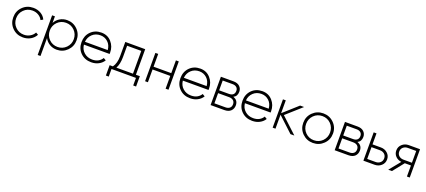

<svg xmlns="http://www.w3.org/2000/svg" viewBox="70 -1748 7070 3185"><g transform="rotate(20 3605.0 -155.5)"><path d="M305.7 10.7Q193.4 10.7 118.2 -64.5Q43 -138.7 43 -250Q43 -361.3 118.2 -435.5Q193.4 -510.7 305.7 -510.7Q378.9 -510.7 438.5 -476.6Q497.1 -442.4 524.4 -382.8Q510.7 -375 483.4 -359.4Q460.9 -407.2 413.1 -434.6Q366.2 -462.9 305.7 -462.9Q215.8 -462.9 155.3 -401.4Q93.8 -339.8 93.8 -250Q93.8 -160.2 155.3 -98.6Q215.8 -37.1 305.7 -37.1Q366.2 -37.1 413.1 -65.4Q460.9 -92.8 486.3 -140.6Q500 -132.8 528.3 -116.2Q498 -57.6 438.5 -23.4Q378.9 10.7 305.7 10.7Z M902.3 -510.7Q1010.7 -510.7 1085.9 -435.5Q1161.1 -360.4 1161.1 -250Q1161.1 -139.6 1085.9 -64.5Q1010.7 10.7 902.3 10.7Q832 10.7 775.4 -23.4Q718.8 -56.6 687.5 -116.2Q687.5 -10.7 687.5 200.2Q674.8 200.2 637.7 200.2Q637.7 25.4 637.7 -500Q650.4 -500 687.5 -500Q687.5 -470.7 687.5 -383.8Q718.8 -443.4 775.4 -476.6Q832 -510.7 902.3 -510.7ZM899.4 -37.1Q988.3 -37.1 1049.8 -98.6Q1111.3 -161.1 1111.3 -250Q1111.3 -338.9 1049.8 -401.4Q988.3 -462.9 899.4 -462.9Q810.5 -462.9 749 -401.4Q687.5 -338.9 687.5 -250Q687.5 -161.1 749 -98.6Q810.5 -37.1 899.4 -37.1Z M1506.8 -510.7Q1617.2 -510.7 1685.5 -432.6Q1753.9 -355.5 1753.9 -248Q1753.9 -244.1 1753.9 -236.3Q1752.9 -227.5 1752.9 -223.6Q1602.5 -223.6 1299.8 -223.6Q1308.6 -139.6 1367.2 -88.9Q1425.8 -37.1 1511.7 -37.1Q1572.3 -37.1 1617.2 -61.5Q1662.1 -86.9 1685.5 -127.9Q1700.2 -119.1 1729.5 -101.6Q1698.2 -49.8 1640.6 -19.5Q1584 10.7 1510.7 10.7Q1396.5 10.7 1322.3 -62.5Q1248 -135.7 1248 -250Q1248 -362.3 1320.3 -436.5Q1393.6 -510.7 1506.8 -510.7ZM1506.8 -462.9Q1421.9 -462.9 1365.2 -410.2Q1307.6 -357.4 1299.8 -273.4Q1433.6 -273.4 1702.1 -273.4Q1694.3 -362.3 1638.7 -412.1Q1583 -462.9 1506.8 -462.9Z M2281.2 -48.8Q2298.8 -48.8 2350.6 -48.8Q2350.6 -2.9 2350.6 133.8Q2337.9 133.8 2299.8 133.8Q2299.8 100.6 2299.8 0Q2192.4 0 1868.2 0Q1868.2 33.2 1868.2 133.8Q1855.5 133.8 1817.4 133.8Q1817.4 87.9 1817.4 -48.8Q1831.1 -48.8 1875 -48.8Q1929.7 -124 1929.7 -250Q1929.7 -333 1929.7 -500Q2017.6 -500 2281.2 -500Q2281.2 -387.7 2281.2 -48.8ZM1936.5 -48.8Q2009.8 -48.8 2229.5 -48.8Q2229.5 -149.4 2229.5 -451.2Q2167 -451.2 1979.5 -451.2Q1979.5 -400.4 1979.5 -250Q1979.5 -127 1936.5 -48.8Z M2823.2 -500Q2835.9 -500 2874 -500Q2874 -375 2874 0Q2861.3 0 2823.2 0Q2823.2 -56.6 2823.2 -225.6Q2745.1 -225.6 2510.7 -225.6Q2510.7 -169.9 2510.7 0Q2498 0 2460.9 0Q2460.9 -125 2460.9 -500Q2473.6 -500 2510.7 -500Q2510.7 -443.4 2510.7 -274.4Q2588.9 -274.4 2823.2 -274.4Q2823.2 -330.1 2823.2 -500Z M3252.9 -510.7Q3363.3 -510.7 3431.6 -432.6Q3500 -355.5 3500 -248Q3500 -244.1 3500 -236.3Q3499 -227.5 3499 -223.6Q3348.6 -223.6 3045.9 -223.6Q3054.7 -139.6 3113.3 -88.9Q3171.9 -37.1 3257.8 -37.1Q3318.4 -37.1 3363.3 -61.5Q3408.2 -86.9 3431.6 -127.9Q3446.3 -119.1 3475.6 -101.6Q3444.3 -49.8 3386.7 -19.5Q3330.1 10.7 3256.8 10.7Q3142.6 10.7 3068.4 -62.5Q2994.1 -135.7 2994.1 -250Q2994.1 -362.3 3066.4 -436.5Q3139.6 -510.7 3252.9 -510.7ZM3252.9 -462.9Q3168 -462.9 3111.3 -410.2Q3053.7 -357.4 3045.9 -273.4Q3179.7 -273.4 3448.2 -273.4Q3440.4 -362.3 3384.8 -412.1Q3329.1 -462.9 3252.9 -462.9Z M3924.8 -257.8Q4012.7 -228.5 4012.7 -137.7Q4012.7 -78.1 3973.6 -39.1Q3933.6 0 3859.4 0Q3778.3 0 3617.2 0Q3617.2 -125 3617.2 -500Q3672.9 -500 3839.8 -500Q3911.1 -500 3950.2 -462.9Q3989.3 -425.8 3989.3 -369.1Q3989.3 -289.1 3924.8 -257.8ZM3839.8 -451.2Q3796.9 -451.2 3667 -451.2Q3667 -408.2 3667 -278.3Q3710 -278.3 3839.8 -278.3Q3887.7 -278.3 3913.1 -300.8Q3938.5 -324.2 3938.5 -366.2Q3938.5 -406.2 3912.1 -428.7Q3886.7 -451.2 3839.8 -451.2ZM3859.4 -48.8Q3909.2 -48.8 3936.5 -73.2Q3962.9 -96.7 3962.9 -139.6Q3962.9 -181.6 3935.5 -205.1Q3908.2 -228.5 3859.4 -228.5Q3794.9 -228.5 3667 -228.5Q3667 -183.6 3667 -48.8Q3714.8 -48.8 3859.4 -48.8Z M4348.6 -510.7Q4459 -510.7 4527.3 -432.6Q4595.7 -355.5 4595.7 -248Q4595.7 -244.1 4595.7 -236.3Q4594.7 -227.5 4594.7 -223.6Q4444.3 -223.6 4141.6 -223.6Q4150.4 -139.6 4209 -88.9Q4267.6 -37.1 4353.5 -37.1Q4414.1 -37.1 4459 -61.5Q4503.9 -86.9 4527.3 -127.9Q4542 -119.1 4571.3 -101.6Q4540 -49.8 4482.4 -19.5Q4425.8 10.7 4352.5 10.7Q4238.3 10.7 4164.1 -62.5Q4089.8 -135.7 4089.8 -250Q4089.8 -362.3 4162.1 -436.5Q4235.4 -510.7 4348.6 -510.7ZM4348.6 -462.9Q4263.7 -462.9 4207 -410.2Q4149.4 -357.4 4141.6 -273.4Q4275.4 -273.4 4543.9 -273.4Q4536.1 -362.3 4480.5 -412.1Q4424.8 -462.9 4348.6 -462.9Z M5095.7 0Q5079.1 0 5027.3 0Q4961.9 -61.5 4762.7 -246.1Q4762.7 -184.6 4762.7 0Q4750 0 4712.9 0Q4712.9 -125 4712.9 -500Q4725.6 -500 4762.7 -500Q4762.7 -443.4 4762.7 -273.4Q4826.2 -330.1 5015.6 -500Q5033.2 -500 5085.9 -500Q5018.6 -440.4 4816.4 -259.8Q4886.7 -195.3 5095.7 0Z M5424.8 10.7Q5315.4 10.7 5238.3 -64.5Q5162.1 -139.6 5162.1 -250Q5162.1 -360.4 5238.3 -435.5Q5315.4 -510.7 5424.8 -510.7Q5534.2 -510.7 5610.4 -435.5Q5687.5 -360.4 5687.5 -250Q5687.5 -139.6 5610.4 -64.5Q5534.2 10.7 5424.8 10.7ZM5424.8 -37.1Q5513.7 -37.1 5575.2 -98.6Q5635.7 -161.1 5635.7 -250Q5635.7 -338.9 5575.2 -401.4Q5513.7 -462.9 5424.8 -462.9Q5335.9 -462.9 5274.4 -401.4Q5212.9 -338.9 5212.9 -250Q5212.9 -161.1 5274.4 -98.6Q5335.9 -37.1 5424.8 -37.1Z M6115.2 -257.8Q6203.1 -228.5 6203.1 -137.7Q6203.1 -78.1 6164.1 -39.1Q6124 0 6049.8 0Q5968.8 0 5807.6 0Q5807.6 -125 5807.6 -500Q5863.3 -500 6030.3 -500Q6101.6 -500 6140.6 -462.9Q6179.7 -425.8 6179.7 -369.1Q6179.7 -289.1 6115.2 -257.8ZM6030.3 -451.2Q5987.3 -451.2 5857.4 -451.2Q5857.4 -408.2 5857.4 -278.3Q5900.4 -278.3 6030.3 -278.3Q6078.1 -278.3 6103.5 -300.8Q6128.9 -324.2 6128.9 -366.2Q6128.9 -406.2 6102.5 -428.7Q6077.1 -451.2 6030.3 -451.2ZM6049.8 -48.8Q6099.6 -48.8 6127 -73.2Q6153.3 -96.7 6153.3 -139.6Q6153.3 -181.6 6126 -205.1Q6098.6 -228.5 6049.8 -228.5Q5985.4 -228.5 5857.4 -228.5Q5857.4 -183.6 5857.4 -48.8Q5905.3 -48.8 6049.8 -48.8Z M6512.7 -305.7Q6581.1 -305.7 6628.9 -262.7Q6677.7 -219.7 6677.7 -153.3Q6677.7 -85.9 6628.9 -43Q6581.1 0 6512.7 0Q6446.3 0 6314.5 0Q6314.5 -125 6314.5 -500Q6327.1 -500 6364.3 -500Q6364.3 -451.2 6364.3 -305.7Q6401.4 -305.7 6512.7 -305.7ZM6512.7 -48.8Q6560.5 -48.8 6593.8 -78.1Q6626 -107.4 6626 -153.3Q6626 -200.2 6593.8 -228.5Q6561.5 -256.8 6512.7 -256.8Q6462.9 -256.8 6364.3 -256.8Q6364.3 -205.1 6364.3 -48.8Q6401.4 -48.8 6512.7 -48.8Z M7132.8 -500Q7132.8 -375 7132.8 0Q7120.1 0 7083 0Q7083 -48.8 7083 -195.3Q7055.7 -195.3 6974.6 -195.3Q6935.5 -146.5 6818.4 0Q6801.8 0 6752.9 0Q6793 -48.8 6913.1 -196.3Q6851.6 -203.1 6810.5 -244.1Q6769.5 -286.1 6769.5 -346.7Q6769.5 -414.1 6818.4 -457Q6866.2 -500 6934.6 -500Q7001 -500 7132.8 -500ZM6934.6 -243.2Q6971.7 -243.2 7083 -243.2Q7083 -294.9 7083 -451.2Q7045.9 -451.2 6934.6 -451.2Q6886.7 -451.2 6853.5 -421.9Q6821.3 -392.6 6821.3 -346.7Q6821.3 -299.8 6853.5 -271.5Q6885.7 -243.2 6934.6 -243.2Z"/></g></svg>

Font: LeFont
Style: ExtraLight
Weight: 200
Designer: Leryon MEDIA
Version: Version 1.0